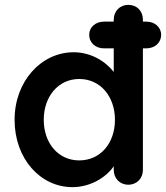

<svg xmlns="http://www.w3.org/2000/svg" viewBox="-20 -760 683 790"><path d="M160 -267C160 -362 219 -435 306 -435C394 -435 453 -362 453 -267C453 -172 394 -100 306 -100C219 -100 160 -172 160 -267ZM582 -561C617 -561 643 -584 643 -617C643 -648 617 -671 582 -671H568V-679C568 -715 543 -740 508 -740C473 -740 448 -714 448 -679V-671H408C373 -671 347 -648 347 -617C347 -584 373 -561 408 -561H448V-464C413 -509 353 -545 283 -545C150 -545 40 -426 40 -267C40 -107 146 10 278 10C350 10 415 -28 448 -76V-61C448 -26 473 0 508 0C543 0 568 -26 568 -61V-561Z"/></svg>

Font: Hotpoint
Style: Bold
Weight: 700
Designer: Andrew Paglinawan, Luciano Perondi, Riccardo Olocco
Foundry: CAST Cooperativa Anonima Servizi Tipografici
Version: Version 1.000;PS 2.1;hotconv 16.6.51;makeotf.lib2.5.65220